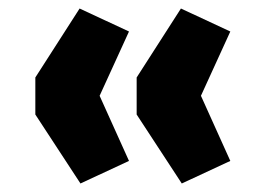

<svg xmlns="http://www.w3.org/2000/svg" viewBox="-20 -492 598 451"><path d="M169 -61 63 -223V-310L167 -472L283 -418L214 -267L283 -114ZM407 -61 301 -223V-310L405 -472L521 -418L452 -267L521 -114Z"/></svg>

Font: Nunito Sans 12pt ExtraLight Black
Style: Regular
Weight: 900
Version: Version 3.101;gftools[0.9.27]